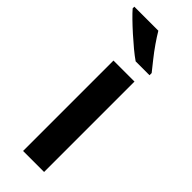

<svg xmlns="http://www.w3.org/2000/svg" viewBox="-272 -790 814 814"><g transform="rotate(45 134.5 -383.0)"><path d="M207 0H81V-542H207ZM126 -766Q139 -744 158 -716.5Q177 -689 197.5 -663.5Q218 -638 233 -619V-606H150Q131 -619 107.5 -638.5Q84 -658 59.5 -680Q35 -702 14.5 -722Q-6 -742 -18 -756V-766Z"/></g></svg>

Font: Noto Sans Tangsa SemiBold
Style: Regular
Weight: 600
Version: Version 1.504